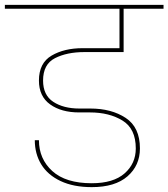

<svg xmlns="http://www.w3.org/2000/svg" viewBox="-55 -760 692 789"><path d="M292 -546Q220 -546 171 -521Q122 -496 122 -429Q122 -369 164 -341.5Q206 -314 271 -314H316Q403 -314 461.5 -275.5Q520 -237 520 -150Q520 -80 469 -35.5Q418 9 322 9Q247 9 194 -16Q141 -41 114.5 -84.5Q88 -128 88 -184H105Q105 -107 160 -57Q215 -7 322 -7Q411 -7 457 -47.5Q503 -88 503 -150Q503 -231 448.5 -264.5Q394 -298 315 -298H270Q197 -298 151 -331Q105 -364 105 -429Q105 -501 157 -531.5Q209 -562 284 -562H436V-724H-35V-740H617V-724H453V-546Z"/></svg>

Font: Fz Poppins Thin
Style: Regular
Weight: 100
Designer: Ninad Kale (Devanagari), Jonny Pinhorn (Latin)
Foundry: Indian Type Foundry
Version: Vit hóa bi Vntype.Com & FontZin.Com